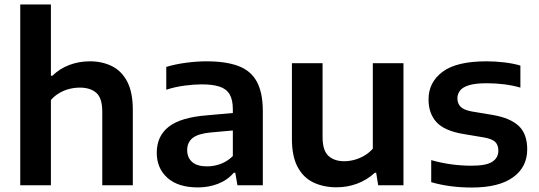

<svg xmlns="http://www.w3.org/2000/svg" viewBox="-20 -828 2408 858"><path d="M70.5 0V-808H207.5V-489.5H214Q247 -521.5 290 -537.8Q333 -554 382 -554Q437 -554 480.5 -532.2Q524 -510.5 548.8 -462.8Q573.5 -415 573.5 -337V0H437V-329Q437 -390 410.2 -413.2Q383.5 -436.5 337 -436.5Q314 -436.5 290.5 -430.8Q267 -425 245.5 -412.5Q224 -400 207.5 -381V0Z M864.5 9.5Q776 9.5 728.2 -33.2Q680.5 -76 680.5 -145.5Q680.5 -220 734.5 -262Q788.5 -304 908.5 -313L1048 -325.5L1060.5 -248.5L921 -236Q864.5 -230.5 840.5 -211Q816.5 -191.5 816.5 -157.5Q816.5 -123.5 838.8 -104Q861 -84.5 905.5 -84.5Q936 -84.5 966 -95.5Q996 -106.5 1020.5 -130.5V-339.5Q1020.5 -382.5 1006 -406.8Q991.5 -431 960.8 -441Q930 -451 881 -451Q848 -451 805.5 -445.5Q763 -440 723 -427V-529Q764.5 -541.5 813 -547.8Q861.5 -554 903 -554Q989 -554 1044.8 -533.2Q1100.5 -512.5 1127.5 -463.5Q1154.5 -414.5 1154.5 -330V0H1041L1031.5 -56H1024.5Q997 -23.5 955 -7Q913 9.5 864.5 9.5Z M1484.5 9Q1426 9 1380.8 -12.5Q1335.5 -34 1310 -81.8Q1284.5 -129.5 1284.5 -207.5V-545.5H1421.5V-215.5Q1421.5 -155 1448 -131.2Q1474.5 -107.5 1518 -107.5Q1540.5 -107.5 1563.8 -113.8Q1587 -120 1608.2 -132.5Q1629.5 -145 1646 -163.5V-545.5H1783V0H1670L1661 -56H1655Q1620.5 -24 1576.5 -7.5Q1532.5 9 1484.5 9Z M2088.5 10Q2039.5 10 1993.5 4Q1947.5 -2 1907 -14V-112.5Q1950.5 -100 1995.8 -93.8Q2041 -87.5 2087.5 -87.5Q2153 -87.5 2180 -105.2Q2207 -123 2207 -154.5Q2207 -180 2193 -193.8Q2179 -207.5 2141.5 -214L2049 -229.5Q1966 -243.5 1930.5 -282.2Q1895 -321 1895 -384Q1895 -460 1957.5 -507Q2020 -554 2153.5 -554Q2194 -554 2233.8 -549.2Q2273.5 -544.5 2305.5 -535V-436.5Q2271 -446.5 2233 -451.2Q2195 -456 2156 -456Q2104 -456 2075.2 -447Q2046.5 -438 2035.2 -422.5Q2024 -407 2024 -388.5Q2024 -366.5 2037.5 -351.8Q2051 -337 2087.5 -330L2180.5 -314.5Q2258.5 -301.5 2297.2 -266Q2336 -230.5 2336 -160.5Q2336 -81.5 2272.8 -35.8Q2209.5 10 2088.5 10Z"/></svg>

Font: Encode Sans SemiExpanded SemiBold
Style: Regular
Weight: 600
Width: 6
Designer: Multiple Designers
Foundry: Impallari Type
Version: Version 3.002